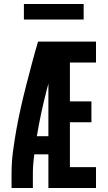

<svg xmlns="http://www.w3.org/2000/svg" viewBox="-20 -944 540 964"><path d="M38 0V-74Q38 -130 45.5 -186Q53 -242 63 -297.5Q73 -353 85.5 -408Q98 -463 112 -517.5Q126 -572 140.5 -626.5Q155 -681 171 -735H223V-722L274 -710Q242 -599 213 -486.5Q184 -374 165 -260H223V-169H152Q149 -145 147 -121Q145 -97 145 -74V0ZM223 0V-735H462V-630H331V-435H439V-330H331V-105H462V0ZM100 -846V-924H400V-846Z"/></svg>

Font: Iosevka Curly Extrabold
Style: Regular
Weight: 800
Monospace: yes
Designer: Belleve Invis
Foundry: Belleve Invis
Version: Version 22.1.2; ttfautohint (v1.8.4)